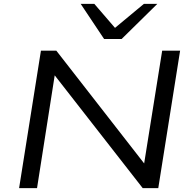

<svg xmlns="http://www.w3.org/2000/svg" viewBox="-20 -965 987 985"><path d="M78 0 190 -705H269L727 -117H718L812 -705H904L792 0H712L254 -587H262L170 0ZM514 -765 394 -945H464L570 -822L718 -945H787L604 -765Z"/></svg>

Font: Nunito Sans 10pt Expanded
Style: Italic
Weight: 400
Width: 7
Italic angle: -9°
Designer: Vernon Adams
Foundry: Vernon Adams
Version: Version 3.101;gftools[0.9.27]